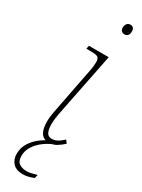

<svg xmlns="http://www.w3.org/2000/svg" viewBox="-252 -764 743 1008"><g transform="rotate(30 119.5 -259.5)"><path d="M201 -681Q191 -681 183.5 -687.5Q176 -694 176 -707Q176 -722 183.5 -731.5Q191 -741 203 -741Q228 -741 228 -714Q228 -696 220 -688.5Q212 -681 201 -681ZM140 10Q78 10 78 -83Q78 -106 83.5 -136.5Q89 -167 96 -201L141 -432Q143 -441 144.5 -453.5Q146 -466 146 -479Q146 -503 135.5 -509.5Q125 -516 87 -516H66L70 -536H190L123 -201Q117 -172 111 -139.5Q105 -107 105 -83Q105 -52 113.5 -33.5Q122 -15 144 -15Q161 -15 176.5 -23Q192 -31 213 -50L226 -32Q205 -13 185.5 -1.5Q166 10 140 10ZM106 222Q66 222 45.5 200.5Q25 179 25 144Q25 108 43 79Q61 50 87.5 29.5Q114 9 138 0H181Q148 11 118.5 32Q89 53 70.5 81Q52 109 52 141Q52 174 70.5 186Q89 198 114 198Q128 198 141 195Q154 192 176 186L171 207Q155 214 139 218Q123 222 106 222Z"/></g></svg>

Font: Noto Serif Thin
Style: Italic
Weight: 100
Italic angle: -12°
Designer: Monotype Design Team
Foundry: Monotype Imaging Inc.
Version: Version 2.014; ttfautohint (v1.8.4.7-5d5b)